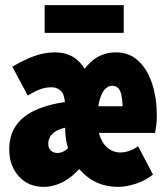

<svg xmlns="http://www.w3.org/2000/svg" viewBox="-20 -716 640 748"><path d="M150 12Q90 12 53 -29.5Q16 -71 16 -134Q16 -190 43.5 -228.5Q71 -267 125 -290Q179 -313 260 -322V-222Q225 -219 205 -209Q185 -199 176.5 -185Q168 -171 168 -156Q168 -138 178.5 -129Q189 -120 204 -120Q215 -120 228.5 -126.5Q242 -133 266 -160L312 -84Q267 -29 228 -8.5Q189 12 150 12ZM442 12Q376 12 329.5 -20.5Q283 -53 258.5 -104.5Q234 -156 234 -214V-292Q234 -345 218.5 -360.5Q203 -376 182 -376Q157 -376 136 -368Q115 -360 88 -344L28 -456Q73 -483 113.5 -497.5Q154 -512 194 -512Q236 -512 267.5 -492.5Q299 -473 325 -422H292Q324 -473 358 -492.5Q392 -512 432 -512Q484 -512 519.5 -478.5Q555 -445 573 -389Q591 -333 591 -266Q591 -244 588.5 -225.5Q586 -207 584 -198H336V-302H486L458 -282Q458 -338 448.5 -360Q439 -382 416 -382Q403 -382 390 -369.5Q377 -357 368.5 -328Q360 -299 360 -250Q360 -205 372.5 -177Q385 -149 405 -135.5Q425 -122 448 -122Q465 -122 482 -127.5Q499 -133 518 -146L576 -36Q546 -12 508.5 0Q471 12 442 12ZM154 -588V-696H462V-588Z"/></svg>

Font: Source Code Pro ExtraLight Black
Style: Regular
Weight: 900
Monospace: yes
Version: Version 1.018;hotconv 1.0.116;makeotfexe 2.5.65601